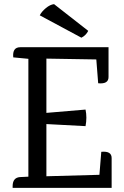

<svg xmlns="http://www.w3.org/2000/svg" viewBox="-20 -907 598 927"><path d="M373 -725 172 -833Q181 -851 201.5 -868Q222 -885 241 -887L406 -758Q395 -736 373 -725ZM519 -144V0H41V-8Q41 -49 76 -52L117 -54V-623L44 -630Q39 -679 78 -679H504V-535Q504 -500 454 -505L445 -620L204 -624V-362L393 -378Q401 -340 393 -298L204 -308V-56L460 -63L469 -174Q519 -179 519 -144Z"/></svg>

Font: Karma Medium
Style: Regular
Weight: 500
Designer: Joana Correia
Foundry: Indian Type Foundry
Version: Version 1.202;PS 1.0;hotconv 1.0.78;makeotf.lib2.5.61930; tt